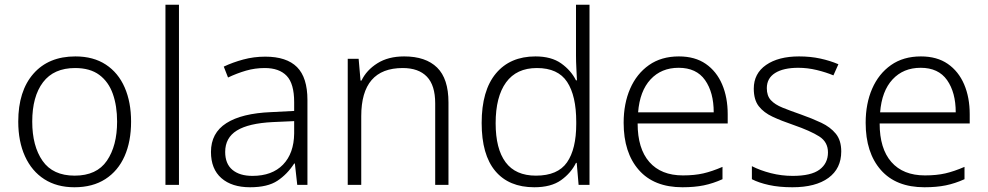

<svg xmlns="http://www.w3.org/2000/svg" viewBox="-20 -873 4167 810"><path d="M533 -360Q533 -276 505.5 -214Q478 -152 424.5 -117.5Q371 -83 294 -83Q220 -83 167 -117Q114 -151 85.5 -213.5Q57 -276 57 -360Q57 -489 121 -562Q185 -635 298 -635Q374 -635 426.5 -600.5Q479 -566 506 -504Q533 -442 533 -360ZM116 -360Q116 -257 159.5 -194.5Q203 -132 295 -132Q388 -132 431 -195Q474 -258 474 -360Q474 -426 456 -477Q438 -528 399 -557Q360 -586 297 -586Q207 -586 161.5 -526Q116 -466 116 -360Z M735 -93H678V-853H735Z M1099 -634Q1189 -634 1233 -590Q1277 -546 1277 -451V-93H1234L1224 -183H1221Q1192 -138 1150.5 -110.5Q1109 -83 1035 -83Q958 -83 914 -121.5Q870 -160 870 -232Q870 -312 935 -353.5Q1000 -395 1124 -400L1221 -405V-442Q1221 -520 1189.5 -553Q1158 -586 1097 -586Q1056 -586 1018 -575Q980 -564 942 -546L924 -592Q962 -610 1006.5 -622Q1051 -634 1099 -634ZM1131 -358Q1029 -353 979.5 -322.5Q930 -292 930 -232Q930 -182 960.5 -156.5Q991 -131 1045 -131Q1128 -131 1174 -178.5Q1220 -226 1221 -310V-362Z M1685 -635Q1776 -635 1824 -588Q1872 -541 1872 -441V-93H1816V-437Q1816 -513 1781 -549.5Q1746 -586 1679 -586Q1504 -586 1504 -383V-93H1447V-625H1493L1501 -533H1505Q1526 -577 1572 -606Q1618 -635 1685 -635Z M2234 -83Q2127 -83 2069.5 -151.5Q2012 -220 2012 -354Q2012 -491 2072 -563Q2132 -635 2239 -635Q2306 -635 2347.5 -605.5Q2389 -576 2410 -534H2414Q2413 -557 2411.5 -585.5Q2410 -614 2410 -638V-853H2467V-93H2421L2413 -186H2410Q2389 -143 2347 -113Q2305 -83 2234 -83ZM2241 -132Q2333 -132 2372 -188Q2411 -244 2411 -350V-359Q2411 -469 2372.5 -527.5Q2334 -586 2245 -586Q2159 -586 2115 -525.5Q2071 -465 2071 -353Q2071 -245 2113 -188.5Q2155 -132 2241 -132Z M2844 -635Q2912 -635 2957.5 -603.5Q3003 -572 3026.5 -517Q3050 -462 3050 -391V-352H2670Q2670 -246 2719.5 -189.5Q2769 -133 2861 -133Q2910 -133 2947 -141.5Q2984 -150 3028 -169V-117Q2988 -99 2949 -91Q2910 -83 2859 -83Q2739 -83 2675 -156Q2611 -229 2611 -355Q2611 -436 2638.5 -499Q2666 -562 2718 -598.5Q2770 -635 2844 -635ZM2843 -587Q2770 -587 2724.5 -538Q2679 -489 2672 -399H2991Q2991 -483 2954.5 -535Q2918 -587 2843 -587Z M3529 -234Q3529 -162 3475 -122.5Q3421 -83 3323 -83Q3267 -83 3224 -92.5Q3181 -102 3152 -117V-172Q3187 -154 3232 -142.5Q3277 -131 3324 -131Q3402 -131 3437.5 -157.5Q3473 -184 3473 -230Q3473 -274 3436 -297.5Q3399 -321 3327 -346Q3277 -363 3239.5 -380.5Q3202 -398 3181 -425Q3160 -452 3160 -499Q3160 -563 3212 -599Q3264 -635 3351 -635Q3399 -635 3440.5 -626Q3482 -617 3517 -602L3496 -555Q3465 -568 3426 -577.5Q3387 -587 3348 -587Q3285 -587 3250 -565Q3215 -543 3215 -501Q3215 -469 3232 -450.5Q3249 -432 3281 -419Q3313 -406 3359 -390Q3407 -373 3445 -355Q3483 -337 3506 -309Q3529 -281 3529 -234Z M3865 -635Q3933 -635 3978.5 -603.5Q4024 -572 4047.5 -517Q4071 -462 4071 -391V-352H3691Q3691 -246 3740.5 -189.5Q3790 -133 3882 -133Q3931 -133 3968 -141.5Q4005 -150 4049 -169V-117Q4009 -99 3970 -91Q3931 -83 3880 -83Q3760 -83 3696 -156Q3632 -229 3632 -355Q3632 -436 3659.5 -499Q3687 -562 3739 -598.5Q3791 -635 3865 -635ZM3864 -587Q3791 -587 3745.5 -538Q3700 -489 3693 -399H4012Q4012 -483 3975.5 -535Q3939 -587 3864 -587Z"/></svg>

Font: Noto Sans Kannada UI Light
Style: Regular
Weight: 300
Designer: Jelle Bosma - Monotype Design Team
Foundry: Monotype Imaging Inc.
Version: Version 2.005; ttfautohint (v1.8.4.7-5d5b)